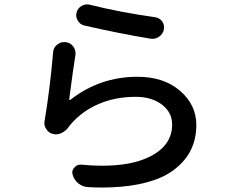

<svg xmlns="http://www.w3.org/2000/svg" viewBox="-20 -798 1040 860"><path d="M358.4 -683.6Q338.9 -687.5 329.1 -705.1Q321.3 -716.8 321.3 -729.5Q321.3 -736.3 323.2 -742.2Q328.1 -761.7 345.7 -771.5Q357.4 -778.3 370.1 -778.3Q377 -778.3 383.8 -776.4Q516.6 -743.2 675.8 -720.7Q695.3 -717.8 707 -701.2Q714.8 -689.5 714.8 -676.8Q714.8 -670.9 713.9 -665Q709 -644.5 691.4 -632.8Q677.7 -624 662.1 -624Q657.2 -624 652.3 -625Q511.7 -648.4 358.4 -683.6ZM217.8 -562.5Q218.8 -584 235.4 -597.7Q250 -609.4 266.6 -609.4Q270.5 -609.4 274.4 -609.4Q295.9 -606.4 308.6 -588.9Q318.4 -574.2 318.4 -558.6Q318.4 -553.7 317.4 -548.8Q307.6 -489.3 290 -353.5Q290 -351.6 291.5 -350.6Q293 -349.6 294.9 -350.6Q426.8 -454.1 595.7 -454.1Q713.9 -454.1 786.6 -391.1Q859.4 -328.1 859.4 -238.3Q859.4 -171.9 831.5 -119.6Q803.7 -67.4 747.1 -28.8Q690.4 9.8 595.7 28.3Q524.4 42 434.6 42Q405.3 42 375 40Q350.6 39.1 331.5 23.9Q312.5 8.8 305.7 -14.6Q303.7 -20.5 303.7 -25.4Q303.7 -37.1 312.5 -46.9Q323.2 -60.5 339.8 -60.5Q341.8 -60.5 343.8 -60.5Q392.6 -55.7 436.5 -55.7Q566.4 -55.7 645.5 -93.8Q751 -143.6 751 -240.2Q751 -294.9 705.1 -329.6Q659.2 -364.3 587.9 -364.3Q496.1 -364.3 421.4 -332Q346.7 -299.8 295.9 -240.2Q291 -234.4 286.1 -227.5Q274.4 -210.9 254.9 -202.1Q243.2 -196.3 230.5 -196.3Q223.6 -196.3 216.8 -198.2Q198.2 -202.1 187.5 -219.7Q178.7 -232.4 178.7 -246.1Q178.7 -251 179.7 -255.9Q204.1 -402.3 217.8 -562.5Z"/></svg>

Font: Gen Jyuu Gothic Medium
Style: Regular
Weight: 500
Designer: [Source Han Sans]
Ryoko NISHIZUKA  (kana & ideographs); Paul D. Hunt (Latin, Greek & Cyrillic); Wenlong ZHANG  (bopomofo
Version: Version 1.002.20150607